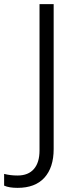

<svg xmlns="http://www.w3.org/2000/svg" viewBox="-98 -719 371 927"><path d="M116.2 139.2C146 106.4 161.1 60.5 161.1 0.5V-699.2H92.8V7.3C92.8 45.9 84 75.7 65.9 96.7C47.9 117.7 21.5 128.4 -13.2 128.4C-36.1 128.4 -56.6 126 -78.1 120.6V177.2C-62 184.6 -40 188 -13.2 188C43 188 86.4 171.9 116.2 139.2Z"/></svg>

Font: Sahel Light
Style: Regular
Weight: 300
Foundry: Saber Rastikerdar (saber.rastikerdar@gmail.com)
Version: Version 3.4.0